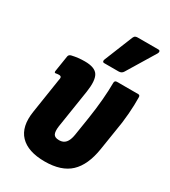

<svg xmlns="http://www.w3.org/2000/svg" viewBox="-182 -823 818 922"><g transform="rotate(30 227.5 -361.5)"><path d="M215 8Q122 8 78.5 -37.5Q35 -83 49 -172L78 -360Q82 -376 79.5 -381.5Q77 -387 67 -387Q63 -387 59 -386.5Q55 -386 49 -385Q42 -384 43 -394L57 -483Q59 -494 72 -497Q89 -501 106.5 -503Q124 -505 143 -505Q199 -505 216 -477.5Q233 -450 223 -384L190 -172Q186 -142 193 -128.5Q200 -115 224 -115Q247 -115 260 -130Q273 -145 278 -176L294 -278Q303 -336 307.5 -389Q312 -442 312 -483Q312 -497 325 -497H443Q453 -497 453 -485Q454 -445 450 -393Q446 -341 436 -286L419 -178Q404 -83 355.5 -37.5Q307 8 215 8ZM227 -544Q220 -544 218.5 -549.5Q217 -555 220 -561L283 -717Q287 -726 292.5 -728.5Q298 -731 305 -731H419Q427 -731 428.5 -725.5Q430 -720 426 -713L332 -558Q324 -544 307 -544Z"/></g></svg>

Font: Sofia Sans Condensed Black
Style: Italic
Weight: 900
Italic angle: -9°
Version: Version 4.100